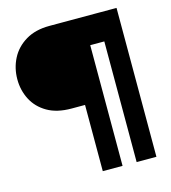

<svg xmlns="http://www.w3.org/2000/svg" viewBox="-105 -786 778 872"><g transform="rotate(-15 283.5 -350.0)"><path d="M292.8 -700V-311.4H207.4Q139.2 -311.4 94 -337.7Q48.8 -364 26.3 -407.7Q3.8 -451.4 3.8 -503Q3.8 -555.6 26.8 -600.3Q49.8 -645 95.5 -672.5Q141.2 -700 207.4 -700ZM363.8 -700V0H270.8V-700ZM437.2 -567.4H294.4V-700H437.2ZM523 -700V0H430V-700Z"/></g></svg>

Font: Be Vietnam Pro Variable Thin
Style: Regular
Weight: 100
Designer: Lam Bao, Tony Le, Vietanh Nguyen
Foundry: Yellow Type Foundry
Version: Version 1.002